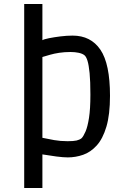

<svg xmlns="http://www.w3.org/2000/svg" viewBox="-20 -774 637 960"><path d="M101 166V-754H192V-573Q200 -578 225 -583Q250 -588 282 -592Q314 -596 343 -596Q434 -596 482 -525.5Q530 -455 530 -295Q530 -201 512 -140.5Q494 -80 463.5 -46.5Q433 -13 395.5 0Q358 13 319 13Q297 13 262 8.5Q227 4 192 -2V166ZM318 -68Q348 -68 363 -71.5Q378 -75 388 -83Q397 -92 407.5 -116Q418 -140 425 -184.5Q432 -229 432 -301Q432 -368 428 -408.5Q424 -449 417.5 -470Q411 -491 402 -498Q392 -506 373.5 -510Q355 -514 333 -514Q302 -514 276 -510Q250 -506 229.5 -500Q209 -494 192 -489V-85Q220 -79 251 -73.5Q282 -68 318 -68Z"/></svg>

Font: Ruda Medium
Style: Regular
Weight: 500
Version: Version 2.001